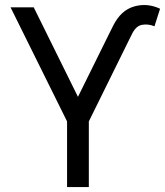

<svg xmlns="http://www.w3.org/2000/svg" viewBox="-20 -757 668 777"><path d="M116.5 -727.3 295.5 -365.1 426.1 -629.3 438.9 -654.8Q469.8 -715.6 522.7 -730.8Q575.6 -746.1 627.8 -721.6L605.1 -650.6Q579.5 -661.2 554.2 -656.4Q528.8 -651.6 512.8 -616.5L501.4 -593.8L339.5 -265.6V0H251.4V-265.6L22.7 -727.3Z"/></svg>

Font: Inter UI
Style: Regular
Weight: 400
Designer: Rasmus Andersson
Foundry: rsms
Version: Version 2.2